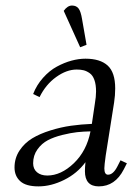

<svg xmlns="http://www.w3.org/2000/svg" viewBox="-20 -663 495 690"><path d="M32.2 -61Q32.2 -94.7 50 -121.8Q67.9 -148.9 95.7 -165.8Q123.5 -182.6 161.4 -194.3Q199.2 -206.1 235.6 -211.2Q272 -216.3 310.1 -217.8L320.8 -290Q325.2 -315.4 325.2 -334Q325.2 -358.9 319.3 -375.5Q313.5 -392.1 302.5 -399.9Q291.5 -407.7 280.8 -410.4Q270 -413.1 255.9 -413.1Q219.2 -413.1 181.9 -386.2Q144.5 -359.4 122.1 -314L99.1 -325.2Q111.8 -357.9 134.8 -383.5Q157.7 -409.2 184.3 -423.6Q210.9 -438 237.1 -445.1Q263.2 -452.1 287.1 -452.1Q339.8 -452.1 366.9 -427.5Q394 -402.8 394 -345.2Q394 -320.3 390.1 -294.9L359.9 -104Q355 -68.8 355 -58.1Q355 -35.2 368.2 -35.2Q386.7 -35.2 401.9 -64.9L413.1 -86.9L436 -76.2L424.8 -54.2Q393.6 6.8 335 6.8Q285.2 6.8 285.2 -47.9Q285.2 -60.5 287.1 -80.1Q257.3 -39.6 210.4 -16.4Q163.6 6.8 118.2 6.8Q72.8 6.8 52.5 -12Q32.2 -30.8 32.2 -61ZM99.1 -76.2Q99.1 -55.7 113 -43.9Q127 -32.2 149.9 -32.2Q199.2 -32.2 245.4 -76.4Q291.5 -120.6 305.2 -190.9Q279.8 -190.4 257.1 -188Q234.4 -185.5 203.9 -178Q173.3 -170.4 151.6 -158.9Q129.9 -147.5 114.5 -126Q99.1 -104.5 99.1 -76.2ZM209 -624Q222.7 -643.1 238.8 -643.1Q254.4 -643.1 262.5 -632.3Q270.5 -621.6 274.9 -594.2L291 -502L268.1 -493.2Z"/></svg>

Font: Dihjauti S
Style: Italic
Weight: 400
Italic angle: -9°
Designer: T. Christopher White
Version: Version 3.0.0